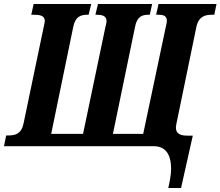

<svg xmlns="http://www.w3.org/2000/svg" viewBox="-40 -734 1107 964"><path d="M805 210H869L928 -53H899C856 -53 837 -70 845 -109L946 -599C958 -653 991 -660 1025 -660H1036L1047 -714H756L744 -660H754C779 -660 798 -656 798 -628C798 -622 795 -611 792 -597L679 -62H527L638 -599C648 -652 674 -660 707 -660H712L724 -714H452L439 -660H444C470 -660 495 -656 495 -628C495 -622 493 -611 489 -597L377 -62H217L328 -600C339 -653 367 -660 401 -660H405L418 -714H129L117 -660H128C161 -660 185 -656 185 -628C185 -622 182 -612 178 -592L78 -113C67 -61 35 -54 3 -54H-9L-20 0H731C786 0 819 34 819 114C819 143 813 173 805 210Z"/></svg>

Font: Noto Serif Condensed Extra
Style: Italic
Weight: 800
Width: 3
Italic angle: -12°
Designer: Monotype Design Team
Foundry: Monotype Imaging Inc.
Version: Version 1.901